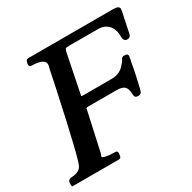

<svg xmlns="http://www.w3.org/2000/svg" viewBox="-164 -839 990 991"><g transform="rotate(-30 330.5 -343.5)"><path d="M499 -258C499 -241 505 -234 522 -234C529 -234 535 -237 540 -242C546 -251 571 -366 576 -401C577 -411 581 -416 581 -427V-429C581 -430 582 -431 583 -434V-436C583 -446 577 -451 566 -451H560C552 -451 546 -448 543 -440C538 -429 533 -426 527 -418C507 -392 480 -379 447 -379H271C270 -379 268 -379 266 -380V-386L311 -609C312 -617 315 -626 320 -635C321 -636 331 -637 349 -637H512C564 -637 596 -603 596 -547C596 -530 600 -515 618 -515C631 -515 638 -521 641 -534L667 -659V-662L668 -669V-670C667 -681 655 -687 633 -687H128C119 -687 113 -683 111 -675L108 -662V-660C108 -650 112 -645 121 -645C173 -644 199 -632 199 -608C199 -605 198 -597 194 -584C186 -549 181 -519 172 -479C118 -227 85 -91 73 -71C62 -53 42 -44 13 -43C4 -43 -3 -39 -9 -31L-11 -16C-11 -5 -10 0 -7 0H269C278 0 283 -4 284 -13L286 -28V-29C286 -38 282 -43 273 -43C246 -43 226 -45 212 -49C194 -54 198 -59 204 -70L256 -307V-309C256 -314 260 -316 268 -316H436C479 -316 498 -305 499 -258Z"/></g></svg>

Font: fbb
Style: Bold Italic
Weight: 700
Italic angle: -12°
Designer: David J. Perry, Michael Sharpe
Version: Version 0.991